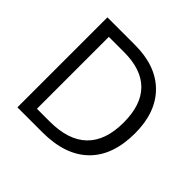

<svg xmlns="http://www.w3.org/2000/svg" viewBox="-174 -895 1077 1077"><g transform="rotate(45 364.5 -357.0)"><path d="M668 -363.8Q668 -187 572 -93.5Q476.1 0 295.9 0H98.1V-713.9H316.9Q483.4 -713.9 575.7 -621.6Q668 -529.3 668 -363.8ZM580.1 -360.8Q580.1 -500.5 510 -571.3Q439.9 -642.1 301.8 -642.1H181.2V-71.8H282.2Q430.7 -71.8 505.4 -144.8Q580.1 -217.8 580.1 -360.8Z"/></g></svg>

Font: f06900794
Style: Regular
Weight: 400
Foundry: Ascender Corporation
Version: Version 1.10